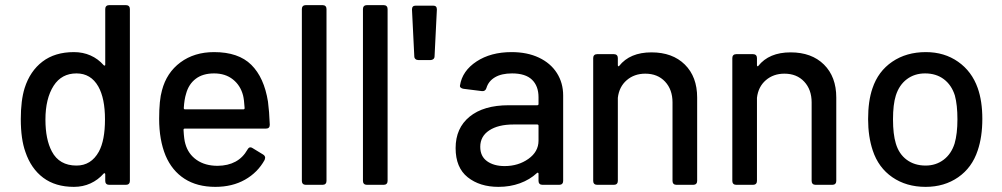

<svg xmlns="http://www.w3.org/2000/svg" viewBox="-20 -720 3902 748"><path d="M405 -700H471Q478 -700 482 -696Q486 -692 486 -685V-15Q486 -8 482 -4Q478 0 471 0H405Q398 0 394 -4Q390 -8 390 -15V-41Q390 -44 388 -45Q386 -46 384 -44Q362 -19 332.5 -5.5Q303 8 268 8Q196 8 148.5 -27.5Q101 -63 79 -128Q61 -178 61 -256Q61 -329 76 -377Q97 -443 145.5 -480Q194 -517 268 -517Q303 -517 332.5 -504Q362 -491 384 -466Q386 -464 388 -464.5Q390 -465 390 -468V-685Q390 -692 394 -696Q398 -700 405 -700ZM389 -255Q389 -337 363 -383Q334 -434 278 -434Q220 -434 189 -386Q157 -336 157 -254Q157 -177 182 -130Q211 -75 278 -75Q335 -75 365 -129Q389 -173 389 -255Z M944 -137Q949 -146 955 -146Q960 -146 964 -143L1005 -118Q1013 -113 1013 -105L1011 -97Q984 -48 934.5 -20Q885 8 819 8Q748 8 699 -23.5Q650 -55 625 -114Q600 -175 600 -257Q600 -330 611 -368Q629 -437 683 -477Q737 -517 814 -517Q909 -517 959 -467.5Q1009 -418 1024 -324Q1029 -287 1031 -234Q1031 -219 1016 -219H700Q695 -219 695 -214Q697 -176 702 -160Q713 -120 746 -97Q779 -74 828 -74Q909 -75 944 -137ZM705 -355Q698 -333 696 -299Q696 -294 701 -294H928Q933 -294 933 -299Q931 -332 927 -348Q917 -387 887.5 -410.5Q858 -434 814 -434Q770 -434 742.5 -413Q715 -392 705 -355Z M1156 -15V-685Q1156 -692 1160 -696Q1164 -700 1171 -700H1237Q1244 -700 1248 -696Q1252 -692 1252 -685V-15Q1252 -8 1248 -4Q1244 0 1237 0H1171Q1164 0 1160 -4Q1156 -8 1156 -15Z M1394 -15V-685Q1394 -692 1398 -696Q1402 -700 1409 -700H1475Q1482 -700 1486 -696Q1490 -692 1490 -685V-15Q1490 -8 1486 -4Q1482 0 1475 0H1409Q1402 0 1398 -4Q1394 -8 1394 -15Z M1594 -501 1585 -683Q1585 -698 1599 -698H1668Q1682 -698 1682 -683L1673 -501Q1673 -494 1668.5 -490Q1664 -486 1657 -486H1610Q1603 -486 1598.5 -490Q1594 -494 1594 -501Z M2174 -348V-15Q2174 -8 2170 -4Q2166 0 2159 0H2093Q2086 0 2082 -4Q2078 -8 2078 -15V-43Q2078 -46 2076 -47Q2074 -48 2072 -46Q2044 -20 2005.5 -6Q1967 8 1922 8Q1849 8 1802 -29.5Q1755 -67 1755 -143Q1755 -221 1809.5 -265.5Q1864 -310 1962 -310H2073Q2078 -310 2078 -315V-341Q2078 -385 2052.5 -409.5Q2027 -434 1975 -434Q1934 -434 1908.5 -419Q1883 -404 1875 -377Q1871 -364 1858 -365L1786 -374Q1779 -375 1775 -378.5Q1771 -382 1772 -387Q1781 -444 1836.5 -480.5Q1892 -517 1973 -517Q2034 -517 2079.5 -495.5Q2125 -474 2149.5 -435.5Q2174 -397 2174 -348ZM2078 -172V-230Q2078 -235 2073 -235H1980Q1921 -235 1886 -212Q1851 -189 1851 -148Q1851 -111 1877.5 -92Q1904 -73 1946 -73Q1999 -73 2038.5 -101Q2078 -129 2078 -172Z M2696 -340V-15Q2696 -8 2692 -4Q2688 0 2681 0H2615Q2608 0 2604 -4Q2600 -8 2600 -15V-321Q2600 -371 2571 -402Q2542 -433 2494 -433Q2451 -433 2421.5 -407.5Q2392 -382 2387 -339V-15Q2387 -8 2383 -4Q2379 0 2372 0H2306Q2299 0 2295 -4Q2291 -8 2291 -15V-494Q2291 -501 2295 -505Q2299 -509 2306 -509H2372Q2379 -509 2383 -505Q2387 -501 2387 -494V-466Q2387 -463 2389 -462Q2391 -461 2392 -463Q2434 -516 2518 -516Q2600 -516 2648 -468.5Q2696 -421 2696 -340Z M3238 -340V-15Q3238 -8 3234 -4Q3230 0 3223 0H3157Q3150 0 3146 -4Q3142 -8 3142 -15V-321Q3142 -371 3113 -402Q3084 -433 3036 -433Q2993 -433 2963.5 -407.5Q2934 -382 2929 -339V-15Q2929 -8 2925 -4Q2921 0 2914 0H2848Q2841 0 2837 -4Q2833 -8 2833 -15V-494Q2833 -501 2837 -505Q2841 -509 2848 -509H2914Q2921 -509 2925 -505Q2929 -501 2929 -494V-466Q2929 -463 2931 -462Q2933 -461 2934 -463Q2976 -516 3060 -516Q3142 -516 3190 -468.5Q3238 -421 3238 -340Z M3380 -134Q3362 -188 3362 -256Q3362 -327 3379 -376Q3401 -442 3456 -479.5Q3511 -517 3587 -517Q3659 -517 3712.5 -479.5Q3766 -442 3789 -377Q3807 -326 3807 -257Q3807 -187 3789 -134Q3767 -67 3713 -29.5Q3659 8 3586 8Q3511 8 3456.5 -29.5Q3402 -67 3380 -134ZM3699 -161Q3710 -199 3710 -255Q3710 -311 3700 -348Q3687 -389 3657 -411.5Q3627 -434 3584 -434Q3543 -434 3513 -411.5Q3483 -389 3470 -348Q3459 -313 3459 -255Q3459 -197 3470 -161Q3482 -120 3512.5 -97.5Q3543 -75 3586 -75Q3626 -75 3656 -97.5Q3686 -120 3699 -161Z"/></svg>

Font: Barlow_Medium_SS
Style: Regular
Weight: 500
Designer: Jeremy Tribby
Foundry: Jeremy Tribby
Version: Version 1.101 August 23, 2024